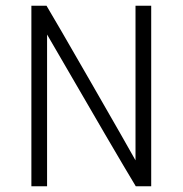

<svg xmlns="http://www.w3.org/2000/svg" viewBox="-20 -653 640 673"><path d="M145 -532V0H90V-633H143Q169 -590 299 -364Q429 -138 455 -91V-633H510V0H456Q394 -102 145 -532Z"/></svg>

Font: Tajawal Light
Style: Regular
Weight: 300
Designer: Boutros Fonts
Foundry: Created by Boutros International 2017
Version: Version 1.700